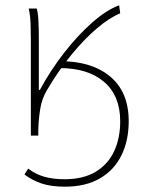

<svg xmlns="http://www.w3.org/2000/svg" viewBox="-20 -510 532 722"><path d="M96 0V-360Q96 -389 95 -420Q94 -451 88 -478H118Q123 -462 124.5 -432Q126 -402 126 -372V-172H130Q170 -246 221.5 -312Q273 -378 327 -425.5Q381 -473 428 -490L432 -460Q391 -443 344 -403Q297 -363 248.5 -304Q200 -245 156 -170Q138 -140 131.5 -101.5Q125 -63 124 -22V0ZM224 192Q171 192 135 179.5Q99 167 72 146L86 124Q113 145 146.5 154.5Q180 164 222 164Q294 164 340.5 135.5Q387 107 409.5 58Q432 9 432 -54Q432 -150 371.5 -202Q311 -254 204 -254L206 -280Q325 -280 394.5 -222Q464 -164 464 -54Q464 19 436.5 74.5Q409 130 355.5 161Q302 192 224 192Z"/></svg>

Font: Source Sans 3 VF
Style: Regular
Weight: 200
Designer: Paul D. Hunt
Foundry: Adobe
Version: Version 3.046;hotconv 1.0.118;makeotfexe 2.5.65603